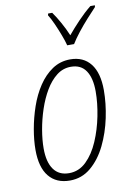

<svg xmlns="http://www.w3.org/2000/svg" viewBox="-87 -817 602 882"><g transform="rotate(-10 214.0 -376.5)"><path d="M167 10Q104 10 69.5 -32Q35 -74 35 -156Q35 -200 44 -251.5Q53 -303 70.5 -354Q88 -405 115.5 -446.5Q143 -488 180 -513Q217 -538 264 -538Q325 -538 358.5 -495.5Q392 -453 392 -372Q392 -310 378 -243.5Q364 -177 336 -119.5Q308 -62 265.5 -26Q223 10 167 10ZM169 -24Q215 -24 249.5 -57.5Q284 -91 307 -144.5Q330 -198 342 -258.5Q354 -319 354 -373Q354 -435 331 -469.5Q308 -504 261 -504Q224 -504 194.5 -481Q165 -458 142.5 -420Q120 -382 104.5 -335.5Q89 -289 81 -242Q73 -195 73 -156Q73 -92 97.5 -58Q122 -24 169 -24ZM262 -604Q257 -624 246 -653Q235 -682 222.5 -710Q210 -738 199 -755L201 -763H220Q236 -741 253.5 -709.5Q271 -678 284 -647Q308 -676 337.5 -707Q367 -738 398 -763H419L418 -755Q400 -736 376 -709.5Q352 -683 330 -655Q308 -627 294 -604Z"/></g></svg>

Font: Noto Sans Condensed ExtraLight
Style: Italic
Weight: 200
Width: 3
Italic angle: -12°
Designer: Monotype Design Team
Foundry: Monotype Imaging Inc.
Version: Version 2.013; ttfautohint (v1.8.4.7-5d5b)